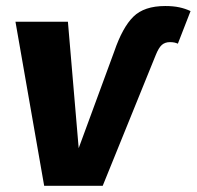

<svg xmlns="http://www.w3.org/2000/svg" viewBox="-20 -602 637 622"><path d="M312.7 0H123.1L30.1 -531.6H200L234.9 -122L350.3 -435.8Q376.9 -513.3 412 -547.9Q447.1 -582.5 515.3 -582.5Q541.2 -582.5 560.8 -578.3Q580.4 -574.1 597.3 -566.1L556.2 -460.5Q551.2 -462.8 545 -464.2Q538.8 -465.5 530.4 -465.5Q514.7 -465.5 504.3 -456.5Q494 -447.4 484.3 -423.1Z"/></svg>

Font: Fira Sans Variable
Style: Italic
Weight: 397
Italic angle: -8°
Designer: Carrois Corporate & Edenspiekermann AG
Foundry: Carrois Corporate GbR & Edenspiekermann AG
Version: Version 4.202